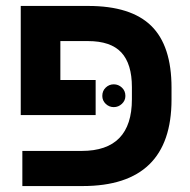

<svg xmlns="http://www.w3.org/2000/svg" viewBox="-20 -626 640 646"><path d="M423.8 -333Q423.8 -411.1 388.2 -449.5Q352.5 -487.8 275.9 -487.8H183.1V-356.9H301.8V-238.8H49.8V-606H276.9Q420.4 -606 488.8 -539.1Q557.1 -472.2 557.1 -331.1V-291Q557.1 0 257.8 0H55.2V-118.2H254.9Q423.8 -118.2 423.8 -292ZM324.2 -303.2Q324.2 -320.3 335.7 -331.3Q347.2 -342.3 362.8 -342.3Q378.4 -342.3 390.1 -331.3Q401.9 -320.3 401.9 -303.2Q401.9 -287.6 390.1 -276.6Q378.4 -265.6 362.8 -265.6Q347.2 -265.6 335.7 -276.6Q324.2 -287.6 324.2 -303.2Z"/></svg>

Font: Cousine
Style: Bold
Weight: 700
Monospace: yes
Designer: Steve Matteson
Foundry: Ascender Corporation
Version: Version 1.20